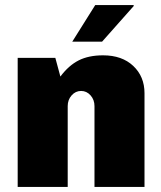

<svg xmlns="http://www.w3.org/2000/svg" viewBox="-20 -740 639 760"><path d="M552 -371V0H354V-320Q354 -345 338.5 -362.5Q323 -380 301 -380Q279 -380 263.5 -362.5Q248 -345 248 -320V0H50V-511H199L219 -437Q252 -481 291.5 -501Q331 -521 388 -521Q463 -521 507.5 -479Q552 -437 552 -371ZM508 -720 510 -717 384 -575H266L357 -720Z"/></svg>

Font: Chivo Black
Style: Regular
Weight: 900
Designer: Hector Gatti
Foundry: Omnibus-Type
Version: Version 1.007